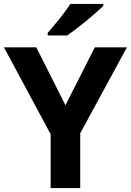

<svg xmlns="http://www.w3.org/2000/svg" viewBox="-20 -954 664 974"><path d="M312 -420 461 -714H624L387 -278V0H237V-273L0 -714H164ZM504 -934V-924Q490 -910 467 -890Q444 -870 417.5 -848Q391 -826 365.5 -806.5Q340 -787 321 -774H222V-787Q238 -806 259.5 -831.5Q281 -857 302 -884.5Q323 -912 337 -934Z"/></svg>

Font: Noto IKEA Simplified Chinese
Style: Bold
Weight: 700
Designer: Monotype Design Team
Foundry: Monotype Imaging Inc.
Version: Version 1.100